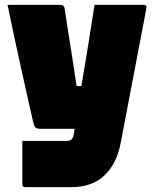

<svg xmlns="http://www.w3.org/2000/svg" viewBox="-20 -570 640 790"><path d="M229 -550Q244 -550 246 -535Q251 -499 258 -455.5Q265 -412 272 -367.5Q279 -323 285 -283.5Q291 -244 295 -216H315Q329 -299 342.5 -382.5Q356 -466 369 -550H572Q585 -550 582 -534Q556 -397 529.5 -259Q503 -121 477 16Q461 103 410 151.5Q359 200 274 200H83Q72 200 72 189V10H248Q267 10 274 4Q281 -2 284 -19Q286 -29 287 -40H147Q132 -40 126.5 -45Q121 -50 117 -66Q111 -91 99 -144.5Q87 -198 71.5 -268Q56 -338 40 -412Q24 -486 11 -550Z"/></svg>

Font: Recursive Sn Lnr St XBk
Style: Regular
Weight: 1000
Version: Version 1.079;hotconv 1.0.112;makeotfexe 2.5.65598; ttfautoh